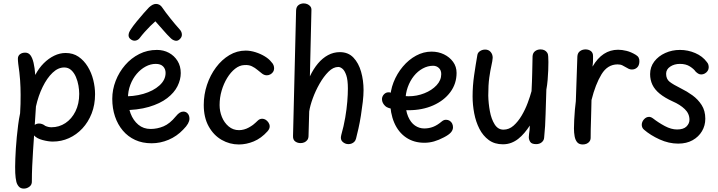

<svg xmlns="http://www.w3.org/2000/svg" viewBox="-20 -835 4216 1127"><path d="M87 -461Q86 -469 85.5 -477.5Q85 -486 85 -490Q85 -507 97 -516.5Q109 -526 128 -526Q147 -526 158.5 -511Q170 -496 177 -466.5Q184 -437 187 -395Q208 -435 236.5 -463.5Q265 -492 298 -508Q331 -524 365 -524Q409 -524 441 -502Q473 -480 495 -444Q517 -408 527.5 -365.5Q538 -323 538 -282Q538 -220 518 -169Q498 -118 463.5 -81Q429 -44 384.5 -24Q340 -4 290 -4Q264 -4 230 -13Q196 -22 180 -40Q177 4 174 50Q171 96 169 141Q167 186 167 229Q168 249 153 260.5Q138 272 120 272Q101 272 90.5 260Q80 248 76 232Q71 211 69.5 180.5Q68 150 70 96Q71 70 73 37.5Q75 5 78.5 -30.5Q82 -66 86.5 -101.5Q91 -137 98 -170Q100 -198 100.5 -225Q101 -252 101 -279Q101 -321 98 -364.5Q95 -408 87 -461ZM184 -102Q195 -110 209 -110Q217 -110 226.5 -107Q236 -104 246 -96Q255 -92 264 -90Q273 -88 282 -88Q327 -88 364 -112.5Q401 -137 423 -181.5Q445 -226 445 -284Q445 -306 440.5 -332.5Q436 -359 425.5 -383.5Q415 -408 398 -423.5Q381 -439 357 -439Q321 -439 288.5 -408Q256 -377 230.5 -325Q205 -273 191 -210Z M870 6Q816 6 773.5 -13.5Q731 -33 701 -68.5Q671 -104 655 -151.5Q639 -199 639 -255Q639 -309 659 -360.5Q679 -412 714.5 -453Q750 -494 797.5 -518Q845 -542 901 -542Q940 -542 971.5 -525Q1003 -508 1022 -477.5Q1041 -447 1041 -406Q1041 -368 1022 -329.5Q1003 -291 961.5 -259Q920 -227 854 -207.5Q788 -188 693 -188V-270Q763 -267 821.5 -284Q880 -301 916 -333.5Q952 -366 952 -407Q952 -430 937.5 -445Q923 -460 894 -460Q864 -460 835 -444.5Q806 -429 782.5 -401.5Q759 -374 745 -337Q731 -300 731 -258Q731 -210 746.5 -169Q762 -128 792 -103Q822 -78 864 -78Q903 -78 940 -93.5Q977 -109 1012 -152Q1025 -168 1035.5 -174Q1046 -180 1056 -180Q1072 -180 1082 -168.5Q1092 -157 1092 -138Q1092 -125 1083.5 -109.5Q1075 -94 1055 -74Q1018 -35 969.5 -14.5Q921 6 870 6Z M801 -613Q791 -599 774.5 -596.5Q758 -594 743 -608Q733 -618 735 -632.5Q737 -647 746 -660Q761 -683 782 -708.5Q803 -734 823 -757Q843 -780 855 -792Q866 -802 876 -807Q886 -812 896 -812Q907 -812 916.5 -806.5Q926 -801 933 -790Q949 -766 978.5 -729Q1008 -692 1035 -662Q1046 -650 1047.5 -635Q1049 -620 1038 -608Q1025 -593 1009.5 -596Q994 -599 982 -611Q962 -630 937.5 -658.5Q913 -687 892 -710Q879 -699 862 -682Q845 -665 829 -647Q813 -629 801 -613Z M1589 -434Q1589 -422 1583 -413Q1577 -404 1567 -398.5Q1557 -393 1546 -393Q1532 -393 1519 -402.5Q1506 -412 1491.5 -424.5Q1477 -437 1458.5 -446Q1440 -455 1414 -453Q1386 -452 1360 -431.5Q1334 -411 1313.5 -377.5Q1293 -344 1281 -303Q1269 -262 1269 -218Q1269 -182 1282.5 -148.5Q1296 -115 1322 -93Q1348 -71 1383 -71Q1397 -71 1412 -75Q1427 -79 1440.5 -86.5Q1454 -94 1465 -102Q1481 -115 1492.5 -126.5Q1504 -138 1519 -138Q1530 -138 1539.5 -132Q1549 -126 1556 -115.5Q1563 -105 1563 -93Q1563 -86 1560 -79Q1557 -72 1550 -64Q1513 -23 1469.5 -5Q1426 13 1382 13Q1328 13 1281 -14Q1234 -41 1205 -93Q1176 -145 1176 -219Q1176 -280 1195 -337Q1214 -394 1248 -439.5Q1282 -485 1326.5 -511.5Q1371 -538 1422 -538Q1450 -538 1480 -528.5Q1510 -519 1534.5 -504Q1559 -489 1572 -472Q1582 -462 1585.5 -452.5Q1589 -443 1589 -434Z M1966 -442Q1936 -442 1908 -414Q1880 -386 1856 -344Q1832 -302 1816 -258Q1800 -214 1795 -181L1791 -38Q1791 -23 1784 -13.5Q1777 -4 1766.5 0.5Q1756 5 1744 5Q1726 5 1712.5 -5Q1699 -15 1700 -37L1718 -774Q1719 -795 1732 -805Q1745 -815 1763 -815Q1774 -815 1784.5 -810.5Q1795 -806 1802 -797Q1809 -788 1808 -774L1799 -387Q1820 -431 1846.5 -462.5Q1873 -494 1905.5 -511.5Q1938 -529 1975 -529Q2024 -529 2054.5 -497Q2085 -465 2099.5 -414Q2114 -363 2114 -306Q2114 -276 2109.5 -237Q2105 -198 2098.5 -157Q2092 -116 2084 -80.5Q2076 -45 2070 -22Q2067 -10 2060 -3Q2053 4 2044 7.5Q2035 11 2025 11Q2006 11 1991 -2.5Q1976 -16 1983 -42Q1998 -95 2006.5 -145Q2015 -195 2018.5 -238.5Q2022 -282 2022 -315Q2022 -366 2012.5 -393.5Q2003 -421 1990 -431.5Q1977 -442 1966 -442Z M2242 -212Q2233 -220 2227.5 -230.5Q2222 -241 2222 -254Q2223 -271 2235.5 -283Q2248 -295 2266 -293Q2274 -292 2284.5 -286.5Q2295 -281 2317 -275.5Q2339 -270 2379 -270Q2427 -270 2471 -287.5Q2515 -305 2542.5 -334.5Q2570 -364 2570 -400Q2570 -423 2556 -436Q2542 -449 2522 -449Q2491 -449 2461.5 -433Q2432 -417 2409.5 -389Q2387 -361 2373.5 -323.5Q2360 -286 2360 -243Q2360 -187 2375.5 -151Q2391 -115 2416 -98Q2441 -81 2470 -81Q2498 -81 2522.5 -90.5Q2547 -100 2573 -122Q2579 -127 2585 -129.5Q2591 -132 2598 -132Q2610 -132 2619.5 -126Q2629 -120 2634 -110Q2639 -100 2639 -88Q2639 -72 2627 -58Q2615 -44 2586 -29Q2556 -13 2528 -5Q2500 3 2471 3Q2409 3 2363.5 -28Q2318 -59 2294 -115Q2270 -171 2270 -245Q2270 -301 2290 -352Q2310 -403 2344.5 -444Q2379 -485 2422.5 -508.5Q2466 -532 2513 -532Q2553 -532 2586 -516Q2619 -500 2639.5 -472Q2660 -444 2660 -407Q2660 -344 2623.5 -294.5Q2587 -245 2523 -216.5Q2459 -188 2377 -188Q2355 -188 2333 -189.5Q2311 -191 2292.5 -194Q2274 -197 2261 -201.5Q2248 -206 2242 -212Z M2932 12Q2883 12 2849 -13Q2815 -38 2794 -79Q2773 -120 2763.5 -170Q2754 -220 2754 -269Q2754 -331 2763 -393Q2772 -455 2782 -512Q2784 -526 2797.5 -535Q2811 -544 2828 -544Q2848 -544 2860 -530Q2872 -516 2872 -496Q2871 -478 2864.5 -450Q2858 -422 2852 -379.5Q2846 -337 2846 -274Q2847 -228 2855.5 -182Q2864 -136 2883.5 -105Q2903 -74 2935 -74Q2968 -74 2994.5 -97.5Q3021 -121 3042 -156.5Q3063 -192 3077.5 -231Q3092 -270 3100 -300Q3103 -357 3104 -408Q3105 -459 3106 -504Q3107 -524 3120.5 -534.5Q3134 -545 3153 -545Q3166 -545 3176 -540Q3186 -535 3192 -525.5Q3198 -516 3198 -502Q3199 -492 3199 -470.5Q3199 -449 3198 -422Q3197 -395 3194.5 -365.5Q3192 -336 3187 -309Q3184 -235 3182.5 -165Q3181 -95 3174 -27Q3173 -11 3160 0Q3147 11 3127 11Q3101 11 3092.5 -2Q3084 -15 3084 -30Q3084 -39 3085.5 -49Q3087 -59 3088.5 -71Q3090 -83 3090 -98Q3075 -75 3058 -55Q3041 -35 3022 -20Q3003 -5 2980.5 3.5Q2958 12 2932 12Z M3369 -503Q3370 -524 3384 -534.5Q3398 -545 3417 -545Q3435 -545 3448 -535.5Q3461 -526 3461 -506Q3461 -500 3461 -490.5Q3461 -481 3460.5 -469.5Q3460 -458 3458 -444Q3487 -494 3524.5 -518.5Q3562 -543 3608 -543Q3631 -543 3657.5 -536.5Q3684 -530 3712 -513Q3724 -506 3729 -496Q3734 -486 3733 -472Q3732 -450 3719.5 -438.5Q3707 -427 3689 -427Q3679 -427 3670.5 -431Q3662 -435 3654 -440Q3644 -446 3633 -451.5Q3622 -457 3605 -457Q3546 -457 3510.5 -398.5Q3475 -340 3452 -248Q3451 -214 3450.5 -184.5Q3450 -155 3449 -128Q3448 -101 3447.5 -76Q3447 -51 3447 -27Q3447 -14 3440.5 -5Q3434 4 3423.5 8.5Q3413 13 3401 13Q3379 13 3368 0Q3357 -13 3353 -34.5Q3349 -56 3349 -81Q3349 -101 3350.5 -131Q3352 -161 3354.5 -191Q3357 -221 3360 -241Z M4129 -471Q4136 -463 4138 -455Q4140 -447 4140 -440Q4140 -428 4133.5 -418.5Q4127 -409 4117 -403.5Q4107 -398 4096 -398Q4086 -398 4078 -403Q4070 -408 4063 -415Q4053 -430 4029.5 -445Q4006 -460 3971 -460Q3938 -460 3914 -444Q3890 -428 3890 -402Q3890 -371 3910.5 -355Q3931 -339 3977 -316Q4012 -299 4044.5 -275.5Q4077 -252 4098.5 -218.5Q4120 -185 4120 -138Q4120 -98 4100.5 -65Q4081 -32 4045.5 -12Q4010 8 3961 8Q3906 8 3852 -16.5Q3798 -41 3760 -74Q3753 -80 3750 -87.5Q3747 -95 3747 -102Q3747 -120 3760 -134.5Q3773 -149 3790 -149Q3795 -149 3800.5 -147Q3806 -145 3813 -140Q3845 -115 3882.5 -95Q3920 -75 3954 -75Q3992 -75 4009.5 -92.5Q4027 -110 4027 -132Q4027 -168 3999.5 -194.5Q3972 -221 3928 -240Q3882 -261 3852.5 -285Q3823 -309 3809.5 -337.5Q3796 -366 3796 -400Q3796 -442 3820.5 -474Q3845 -506 3885 -524Q3925 -542 3971 -542Q4018 -542 4061 -523.5Q4104 -505 4129 -471Z"/></svg>

Font: Playpen Sans Arabic
Style: Regular
Weight: 400
Designer: Azza Alameddine, Laura Meseguer, Veronika Burian, José Scaglione
Foundry: TypeTogether
Version: Version 2.000